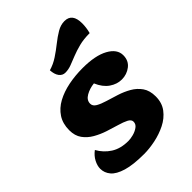

<svg xmlns="http://www.w3.org/2000/svg" viewBox="-252 -1000 1150 1150"><g transform="rotate(-45 322.5 -425.5)"><path d="M281 25Q189 25 134 8.5Q79 -8 55.5 -36Q32 -64 32 -99Q32 -124 46.5 -152Q61 -180 89 -201Q115 -154 159.5 -125.5Q204 -97 270 -97Q287 -97 311 -103Q335 -109 354 -122.5Q373 -136 373 -157Q373 -175 350.5 -186.5Q328 -198 293 -208Q258 -218 218.5 -231Q179 -244 144 -264Q109 -284 86.5 -315Q64 -346 64 -393Q64 -449 90 -488.5Q116 -528 161 -552.5Q206 -577 263.5 -588.5Q321 -600 384 -600Q491 -600 551 -567Q611 -534 611 -482Q611 -436 578 -410.5Q545 -385 502 -385Q462 -385 425.5 -410Q389 -435 367 -487Q328 -483 296.5 -465Q265 -447 265 -417Q265 -396 287.5 -383Q310 -370 345 -359.5Q380 -349 419.5 -336.5Q459 -324 494 -304Q529 -284 551.5 -252Q574 -220 574 -170Q574 -116 545.5 -78.5Q517 -41 472 -18.5Q427 4 376 14.5Q325 25 281 25ZM292 -653Q268 -653 253 -673Q238 -693 236 -729Q275 -740 310.5 -763.5Q346 -787 378.5 -813Q411 -839 442.5 -857.5Q474 -876 506 -876Q572 -876 572 -791Q572 -774 569.5 -755Q567 -736 562 -718Q511 -718 472 -708Q433 -698 402 -685.5Q371 -673 344.5 -663Q318 -653 292 -653Z"/></g></svg>

Font: Lemonada
Style: Regular
Weight: 400
Designer: Mohamed Gaber (Arabic), Eduardo Tunni (Latin)
Foundry: Kief Type Foundry
Version: Version 4.005